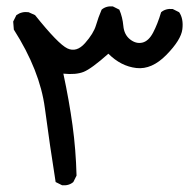

<svg xmlns="http://www.w3.org/2000/svg" viewBox="-20 -400 588 597"><path d="M173 176 153 166Q135 53 119.5 -64Q104 -181 23 -308L21 -333L31 -353Q48 -365 69 -362L89 -353Q161 -263 189.5 -249.5Q218 -236 244.5 -266Q271 -296 278.5 -321.5Q286 -347 296 -370Q310 -382 331 -380L351 -370Q361 -347 363.5 -319.5Q366 -292 384.5 -277.5Q403 -263 422.5 -267.5Q442 -272 456 -298.5Q470 -325 481 -362Q495 -374 517 -372L537 -362Q551 -342 547 -309Q543 -276 497.5 -229.5Q452 -183 404 -188.5Q356 -194 317 -233Q264 -186 240 -176.5Q216 -167 177 -171Q195 -87 205.5 -10.5Q216 66 218 146L208 166Q194 178 173 176Z"/></svg>

Font: NaniFont Regular
Style: Regular
Weight: 400
Designer: Nanigashitei
Version: Version 1.036